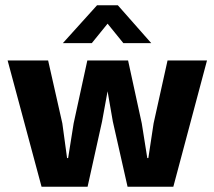

<svg xmlns="http://www.w3.org/2000/svg" viewBox="-20 -710 815 730"><path d="M9 -480H163L217 -241L235 -109H239L260 -241L312 -480H467L519 -241L540 -109H544L564 -241L617 -480H767L639 0H465L409 -248L389 -363L368 -248L313 0H138ZM555 -546H449L389 -620L329 -546H219L349 -690H428Z"/></svg>

Font: Mukta ExtraBold
Style: Regular
Weight: 800
Designer: Girish Dalvi and Yashodeep Gholap
Foundry: Ek Type
Version: Version 2.538;PS 1.002;hotconv 16.6.51;makeotf.lib2.5.65220;